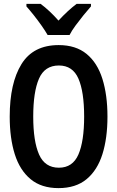

<svg xmlns="http://www.w3.org/2000/svg" viewBox="-20 -958 603 988"><path d="M281 10Q193 10 137.5 -36Q82 -82 56 -164.5Q30 -247 30 -358Q30 -530 90.5 -628Q151 -726 282 -726Q370 -726 425.5 -680.5Q481 -635 507 -552Q533 -469 533 -358Q533 -247 507 -164.5Q481 -82 425.5 -36Q370 10 281 10ZM283 -95Q354 -95 383.5 -163Q413 -231 413 -358Q413 -486 383.5 -553.5Q354 -621 283 -621Q210 -621 180.5 -553Q151 -485 151 -358Q151 -231 181 -163Q211 -95 283 -95ZM225 -778Q213 -799 194 -826Q175 -853 154 -879.5Q133 -906 116 -925V-938H189Q211 -922 234.5 -900Q258 -878 281 -852Q329 -904 374 -938H448V-925Q431 -906 410 -880Q389 -854 369 -827Q349 -800 338 -778Z"/></svg>

Font: Noto Sans Mono SemiCondensed SemiBold
Style: Regular
Weight: 600
Width: 4
Designer: Monotype Design Team
Foundry: Monotype Imaging Inc.
Version: Version 2.014; ttfautohint (v1.8.4.7-5d5b)